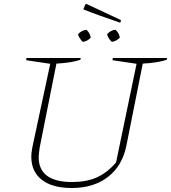

<svg xmlns="http://www.w3.org/2000/svg" viewBox="-20 -935 858 963"><path d="M340 8Q243 8 190 -33Q137 -74 137 -149Q137 -157 138 -168Q139 -179 142 -195L232 -615L111 -633L113 -644H385L383 -635Q338 -620 263 -616L179 -195Q177 -179 175.5 -167Q174 -155 174 -147Q174 -22 342 -22Q413 -22 465 -45Q517 -68 562 -120L665 -615L544 -633L546 -644H818L816 -635Q771 -620 696 -616L614 -205Q594 -104 522 -48Q450 8 340 8ZM583 -821Q525 -841 481.5 -856.5Q438 -872 398 -888L408 -913L414 -915L587 -834ZM395 -725Q377 -743 371 -763Q389 -783 413 -786Q432 -770 435 -746Q419 -728 395 -725ZM541 -725Q523 -741 517 -763Q534 -783 559 -786Q578 -769 581 -746Q563 -728 541 -725Z"/></svg>

Font: Piazzolla SC Thin
Style: Italic
Weight: 100
Italic angle: -11.3°
Designer: Juan Pablo del Peral
Foundry: Huerta Tipografica
Version: Version 1.330